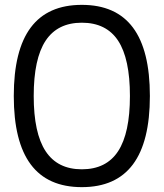

<svg xmlns="http://www.w3.org/2000/svg" viewBox="-20 -760 673 790"><path d="M316.7 10Q176.3 10 106.5 -83.5Q36.7 -177 36.7 -365Q36.7 -553.3 106.5 -646.7Q176.3 -740 316.7 -740Q457 -740 526.9 -646.7Q596.7 -553.3 596.7 -365Q596.7 -177 526.9 -83.5Q457 10 316.7 10ZM316.7 -63.4Q417.3 -63.4 466 -137.9Q514.6 -212.4 514.6 -365Q514.6 -518.3 466 -592.5Q417.3 -666.6 316.7 -666.6Q216.7 -666.6 167.7 -592.5Q118.7 -518.3 118.7 -365Q118.7 -212.4 167.7 -137.9Q216.7 -63.4 316.7 -63.4Z"/></svg>

Font: M PLUS 2 Thin
Style: Regular
Weight: 100
Designer: Coji Morishita
Foundry: UNDERFOREST DESIGN
Version: Version 1.001